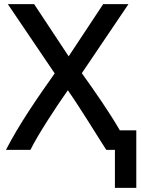

<svg xmlns="http://www.w3.org/2000/svg" viewBox="-20 -721 684 934"><path d="M539 193V8H497C454 -58 375 -189 310 -282C246 -191 163 -63 128 8H9C74 -118 160 -242 246 -364L18 -701H146L314 -447L482 -701H605L378 -365C446 -270 510 -178 563 -87H643V193Z"/></svg>

Font: Repo Medium
Style: Regular
Weight: 500
Designer: Stefan Peev
Foundry: Context Ltd
Version: Version 1.502